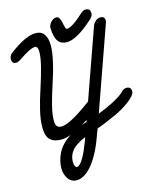

<svg xmlns="http://www.w3.org/2000/svg" viewBox="-190 -932 1124 1401"><g transform="rotate(-15 372.5 -231.5)"><path d="M394 -45Q383 -38 372.5 -31Q362 -24 351 -17Q358 -20 365.5 -22.5Q373 -25 381 -28L389 -30Q390 -35 394 -45ZM625 -696Q632 -713 648 -727.5Q664 -742 685 -742Q717 -742 717 -710Q717 -708 717 -704Q717 -700 715 -696L492 -66Q521 -77 550.5 -90Q580 -103 607 -117Q634 -131 657.5 -146Q681 -161 697 -177H696Q715 -196 735 -196Q770 -196 770 -160Q770 -145 753.5 -126Q737 -107 712 -88.5Q687 -70 658 -53Q629 -36 604 -25Q562 -6 527.5 8.5Q493 23 456 36Q450 52 444 66.5Q438 81 433 97Q406 171 377 221.5Q348 272 319.5 303Q291 334 263.5 348Q236 362 213 362Q192 362 175.5 353Q159 344 148 328Q137 312 131 292Q125 272 125 249Q125 192 153.5 135Q182 78 252 31Q233 38 215 42Q197 46 180 46Q125 46 96.5 18.5Q68 -9 68 -77Q68 -131 85 -202.5Q102 -274 131 -361Q157 -441 173.5 -506.5Q190 -572 190 -614Q190 -657 168 -657Q149 -657 118 -641.5Q87 -626 39 -593L40 -594Q22 -581 7 -581Q-25 -581 -25 -616Q-25 -645 5 -665L4 -664Q69 -712 116 -732.5Q163 -753 196 -753Q241 -753 262 -722.5Q283 -692 283 -637Q283 -589 266 -514.5Q249 -440 221 -358Q195 -280 178.5 -214Q162 -148 162 -103Q162 -71 172.5 -58.5Q183 -46 204 -46Q227 -46 257 -58.5Q287 -71 318 -89.5Q349 -108 378.5 -128.5Q408 -149 430 -165Q434 -168 435 -168.5Q436 -169 439 -171ZM352 73Q277 105 247.5 141.5Q218 178 218 225Q218 242 224 255.5Q230 269 240 269Q256 269 282.5 229.5Q309 190 346 91L345 92ZM313 -764Q313 -771 317.5 -781.5Q322 -792 330.5 -802Q339 -812 350 -818.5Q361 -825 374 -825Q391 -825 399.5 -805Q408 -785 411 -762Q412 -757 414 -750.5Q416 -744 417.5 -739.5Q419 -735 418.5 -734Q418 -733 414 -738Q422 -724 430 -724Q467 -724 561 -810Q570 -818 577.5 -821.5Q585 -825 595 -825Q630 -825 630 -789Q630 -777 624.5 -767.5Q619 -758 608 -747Q542 -687 491 -658.5Q440 -630 405 -630Q384 -630 367.5 -636.5Q351 -643 339 -658.5Q327 -674 320.5 -700Q314 -726 313 -764Z"/></g></svg>

Font: Discipuli Britannica Bold
Style: Regular
Weight: 700
Designer: Peter Wiegel
Foundry: Peter Wiegel
Version: Version 0.001 2009